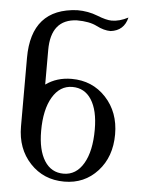

<svg xmlns="http://www.w3.org/2000/svg" viewBox="-52 -760 615 812"><g transform="rotate(5 255.0 -353.5)"><path d="M245.1 -23.4Q298.8 -23.4 329.8 -76.2Q360.8 -128.9 360.8 -220.7Q360.8 -302.2 332 -347.2Q303.2 -392.1 251 -392.1Q198.2 -392.1 166.7 -339.1Q135.3 -286.1 135.3 -195.3Q135.3 -114.3 164.1 -68.8Q192.9 -23.4 245.1 -23.4ZM251 9.8Q163.1 9.8 106 -51.3Q48.8 -112.3 48.8 -207V-498Q48.8 -708 243.2 -717.3Q290 -717.3 329.3 -701.7Q368.7 -686 391.6 -686Q424.8 -686 461.4 -705.1Q447.8 -648.4 391.1 -641.6Q362.3 -641.6 330.6 -658Q298.8 -674.3 245.1 -674.3Q135.3 -669.4 135.3 -538.6V-392.1Q182.1 -425.8 245.1 -425.8Q333 -425.8 390.6 -364Q448.2 -302.2 448.2 -208Q448.2 -112.3 392.3 -51.3Q336.4 9.8 251 9.8Z"/></g></svg>

Font: Almanac
Style: Regular
Weight: 400
Designer: Eden's Almanac
Version: Version 3.501;March 28, 2021;FontCreator 13.0.0.2683 64-bit